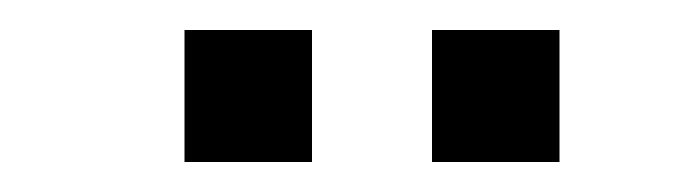

<svg xmlns="http://www.w3.org/2000/svg" viewBox="-20 -748 457 128"><path d="M103 -640V-728H188V-640ZM268 -640V-728H353V-640Z"/></svg>

Font: Plus Jakarta Sans Light
Style: Regular
Weight: 300
Designer: Gumpita Rahayu
Foundry: Tokotype
Version: Version 2.006; ttfautohint (v1.8.4.7-5d5b)